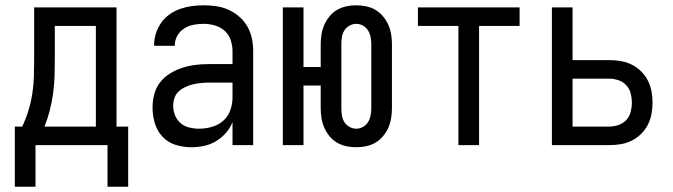

<svg xmlns="http://www.w3.org/2000/svg" viewBox="-20 -548 2540 725"><path d="M36 157V-70H64Q78 -100 87.5 -131Q97 -162 102 -194.5Q107 -227 108 -259.5Q109 -292 109 -325V-520H420V-70H464V157H386V0H114V157ZM148 -70H342V-450H187V-325Q187 -293 186 -260.5Q185 -228 180.5 -195.5Q176 -163 168 -131.5Q160 -100 148 -70Z M702 8Q672 8 643 -1Q614 -10 593.5 -32Q573 -54 564.5 -83Q556 -112 556 -142Q556 -167 562.5 -192Q569 -217 584.5 -237Q600 -257 622 -270.5Q644 -284 668.5 -292Q693 -300 718 -303Q743 -306 769 -306H858V-355Q858 -376 851 -397Q844 -418 828 -432Q812 -446 791 -452Q770 -458 749 -458Q730 -458 711 -454.5Q692 -451 675.5 -440.5Q659 -430 649.5 -413Q640 -396 640 -377V-375H562V-378Q562 -401 569 -422.5Q576 -444 589 -462.5Q602 -481 620.5 -494Q639 -507 660.5 -514.5Q682 -522 704 -525Q726 -528 749 -528Q773 -528 797 -524.5Q821 -521 843 -511Q865 -501 883.5 -485Q902 -469 914 -448Q926 -427 931 -403Q936 -379 936 -355V0H858V-87Q849 -64 832.5 -45.5Q816 -27 795 -14.5Q774 -2 750 3Q726 8 702 8ZM732 -62Q756 -62 780.5 -69Q805 -76 823 -92Q841 -108 849.5 -131.5Q858 -155 858 -180V-236H769Q754 -236 738.5 -234.5Q723 -233 708.5 -229.5Q694 -226 680 -219.5Q666 -213 655 -203Q644 -193 639 -178.5Q634 -164 634 -149Q634 -130 641 -112.5Q648 -95 662 -83Q676 -71 694.5 -66.5Q713 -62 732 -62Z M1325 8Q1306 8 1287.5 4Q1269 0 1252.5 -9.5Q1236 -19 1224 -34Q1212 -49 1204.5 -66Q1197 -83 1194 -102Q1191 -121 1191 -140V-225H1126V0H1048V-520H1126V-295H1191V-380Q1191 -399 1194 -418Q1197 -437 1204.5 -454Q1212 -471 1224 -486Q1236 -501 1252.5 -510.5Q1269 -520 1287.5 -524Q1306 -528 1325 -528Q1344 -528 1363 -524Q1382 -520 1398 -510.5Q1414 -501 1426.5 -486Q1439 -471 1446.5 -454Q1454 -437 1457 -418Q1460 -399 1460 -380V-140Q1460 -121 1457 -102Q1454 -83 1446.5 -66Q1439 -49 1426.5 -34Q1414 -19 1398 -9.5Q1382 0 1363 4Q1344 8 1325 8ZM1325 -62Q1339 -62 1351 -69Q1363 -76 1370 -87.5Q1377 -99 1379.5 -112.5Q1382 -126 1382 -140V-380Q1382 -394 1379.5 -407.5Q1377 -421 1370 -432.5Q1363 -444 1351 -451Q1339 -458 1325 -458Q1312 -458 1299.5 -451Q1287 -444 1280 -432.5Q1273 -421 1271 -407.5Q1269 -394 1269 -380V-140Q1269 -126 1271 -112.5Q1273 -99 1280 -87.5Q1287 -76 1299.5 -69Q1312 -62 1325 -62Z M1711 0V-450H1558V-520H1942V-450H1789V0Z M2064 0V-520H2142V-321H2280Q2302 -321 2323.5 -317.5Q2345 -314 2364.5 -304.5Q2384 -295 2400 -279.5Q2416 -264 2426 -244.5Q2436 -225 2440 -203.5Q2444 -182 2444 -161Q2444 -139 2440 -117.5Q2436 -96 2426 -76.5Q2416 -57 2400 -41.5Q2384 -26 2364.5 -16.5Q2345 -7 2323.5 -3.5Q2302 0 2280 0ZM2142 -70H2280Q2298 -70 2315.5 -76Q2333 -82 2345 -95Q2357 -108 2361.5 -125.5Q2366 -143 2366 -161Q2366 -178 2361.5 -195.5Q2357 -213 2345 -226Q2333 -239 2315.5 -245Q2298 -251 2280 -251H2142Z"/></svg>

Font: Iosevka Term
Style: Regular
Weight: 400
Monospace: yes
Designer: Belleve Invis
Foundry: Belleve Invis
Version: Version 30.0.1